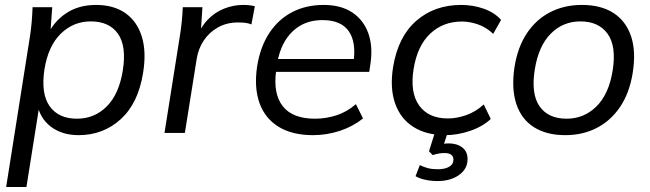

<svg xmlns="http://www.w3.org/2000/svg" viewBox="-20 -531 2597 767"><path d="M4.6 216 99.7 -385.9Q104.1 -414.2 106.6 -443.6Q109.1 -472.9 110.1 -502.3H188.7L180 -383.1H165.5Q192.1 -442.5 242.5 -476.9Q293 -511.3 363.7 -511.3Q433.7 -511.3 480.4 -478.9Q527.1 -446.5 546.3 -385.5Q565.5 -324.6 551.5 -239.1Q532 -118.1 462.1 -54.6Q392.1 8.9 294.1 8.9Q227.4 8.9 182.8 -25.2Q138.3 -59.4 128.3 -118.3H138.7L85.6 216ZM287.3 -56.8Q357.4 -56.8 406.4 -105.8Q455.4 -154.8 470.5 -249.1Q486.1 -346.6 451.3 -396.1Q416.5 -445.5 342.3 -445.5Q273.2 -445.5 222.9 -396.5Q172.7 -347.5 157.5 -253.8Q142.9 -156.2 178.5 -106.5Q214.1 -56.8 287.3 -56.8Z M637.1 0 697.6 -381.3Q702.6 -411.2 705.8 -442.1Q709.1 -472.9 710.1 -502.3H788.7L780.6 -379.7L765 -379.2Q781.9 -423.9 810.7 -453.2Q839.4 -482.5 876.2 -496.9Q912.9 -511.3 951.3 -511.3Q964.2 -511.3 975.7 -510.1Q987.1 -508.8 998.1 -506.3L984.4 -433.5Q972.1 -438.3 959.7 -439.8Q947.3 -441.3 931 -441.3Q886.2 -441.3 851.3 -421.9Q816.4 -402.5 794.3 -369.7Q772.3 -336.9 765.8 -296L718.5 0Z M1230.3 8.9Q1147.2 8.9 1092.6 -24.7Q1038.1 -58.4 1016.2 -120.6Q994.4 -182.8 1007.4 -267.3Q1019.9 -344.3 1055.6 -398.8Q1091.3 -453.3 1146.7 -482.3Q1202.1 -511.3 1273 -511.3Q1342.3 -511.3 1387.4 -481.1Q1432.5 -451 1451.5 -397.6Q1470.4 -344.2 1459.5 -273.4L1455 -244H1065.7L1073.6 -295.2H1409.9L1391.9 -280.8Q1404 -362.9 1372.9 -406.8Q1341.8 -450.7 1268.5 -450.7Q1215.9 -450.7 1177.7 -427.5Q1139.6 -404.3 1116.5 -363.9Q1093.5 -323.5 1086.5 -271.9L1083.1 -248.5Q1070.5 -156.2 1109.8 -106.5Q1149 -56.8 1238.4 -56.8Q1281.6 -56.8 1323.6 -70.2Q1365.6 -83.6 1401.7 -114.9L1430.3 -57.9Q1390.3 -25.8 1338.1 -8.4Q1285.8 8.9 1230.3 8.9Z M1759.2 8.9Q1683.6 8.9 1631.9 -23.7Q1580.1 -56.3 1558.5 -117.5Q1536.8 -178.7 1550.4 -263.8Q1570.4 -384.7 1643.1 -448Q1715.8 -511.3 1822.4 -511.3Q1869.9 -511.3 1912.6 -496.2Q1955.2 -481.2 1981.7 -451.5L1950.2 -395.7Q1923.6 -421.4 1890.3 -433.2Q1856.9 -445 1825.3 -445Q1750.2 -445 1698.8 -396.8Q1647.4 -348.5 1632.3 -255.8Q1617.2 -161.4 1654.4 -109.6Q1691.7 -57.8 1769.1 -57.8Q1803.9 -57.8 1841.9 -70.9Q1879.8 -84 1912.5 -113.7L1940.5 -55.8Q1909 -25.7 1858.5 -8.4Q1808 8.9 1759.2 8.9ZM1727.8 192.3Q1701.9 192.3 1678.6 187.1Q1655.3 181.9 1640 172.9L1657.1 128.6Q1674.7 137.1 1690.8 141.1Q1707 145.1 1729.6 145.1Q1757.1 145.1 1774.2 135.2Q1791.4 125.4 1791.4 106.2Q1791.4 94.1 1782.6 87.2Q1773.8 80.4 1756.4 80.4Q1746.3 80.4 1735.5 81.9Q1724.7 83.5 1708.5 88.5L1693.7 73.2L1723.2 -20H1774.4L1749.9 55.5L1725.8 49.2Q1738.3 45.8 1750 43.8Q1761.8 41.8 1771.8 41.8Q1805.5 41.8 1826.6 58Q1847.8 74.2 1847.8 104.6Q1847.8 143.9 1813.7 168.1Q1779.6 192.3 1727.8 192.3Z M2238.2 8.9Q2163.1 8.9 2112.8 -23Q2062.6 -54.9 2042.5 -116.1Q2022.4 -177.3 2035.4 -263.8Q2048.4 -344.2 2085.7 -399.5Q2123.1 -454.8 2179.2 -483Q2235.2 -511.3 2304.5 -511.3Q2380.6 -511.3 2430.4 -479.3Q2480.1 -447.4 2500.8 -386.5Q2521.4 -325.5 2507.4 -239.1Q2494.4 -158.6 2456.8 -103.3Q2419.1 -48.1 2363.3 -19.6Q2307.5 8.9 2238.2 8.9ZM2243.6 -56.8Q2312.8 -56.8 2362.6 -105.8Q2412.3 -154.8 2427.4 -249.1Q2443 -346.6 2407.2 -396.1Q2371.4 -445.5 2298.6 -445.5Q2229 -445.5 2180.2 -396.5Q2131.5 -347.5 2116.4 -253.8Q2100.8 -156.2 2135.3 -106.5Q2169.9 -56.8 2243.6 -56.8Z"/></svg>

Font: Mulish ExtraLight
Style: Italic
Weight: 200
Italic angle: -9°
Designer: Vernon Adams
Foundry: Vernon Adams
Version: Version 3.603